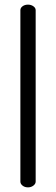

<svg xmlns="http://www.w3.org/2000/svg" viewBox="-20 -788 242 829"><path d="M101 21Q87 21 77.5 13.5Q68 6 68 -4V-744Q68 -754 77.5 -761Q87 -768 101 -768Q114 -768 124 -761Q134 -754 134 -744V-4Q134 6 124 13.5Q114 21 101 21Z"/></svg>

Font: Dosis ExtraLight
Style: Regular
Weight: 400
Version: Version 3.001; ttfautohint (v1.8.2)